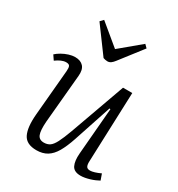

<svg xmlns="http://www.w3.org/2000/svg" viewBox="-184 -889 950 1024"><g transform="rotate(30 291.0 -377.5)"><path d="M15 -474Q28 -486 46.5 -496.5Q65 -507 85.5 -513.5Q106 -520 124 -520Q158 -520 175.5 -500.5Q193 -481 189 -441L162 -144Q158 -88 167.5 -64.5Q177 -41 206 -41Q227 -41 242 -51Q257 -61 271.5 -89Q286 -117 305 -169L426 -506H483L467 -77Q466 -56 471.5 -45.5Q477 -35 494 -35Q505 -35 521.5 -40Q538 -45 557 -54L570 -17Q561 -12 547.5 -6Q534 0 519 4.5Q504 9 490 11.5Q476 14 464 14Q423 14 410 -12.5Q397 -39 401 -87L425 -373L419 -374L342 -142Q324 -88 304 -53.5Q284 -19 257 -2.5Q230 14 192 14Q130 14 109.5 -27Q89 -68 96 -150L121 -431Q123 -453 118.5 -462.5Q114 -472 96 -472Q82 -472 66 -465Q50 -458 34 -446ZM140 -750 158 -769 286 -663 412 -768 430 -750 323 -612Q314 -600 304.5 -593Q295 -586 283 -586Q276 -586 269.5 -587.5Q263 -589 257 -591Z"/></g></svg>

Font: Literata 24pt Light
Style: Italic
Weight: 300
Italic angle: -2°
Designer: Latin by Veronika Burian and Jose Scaglione. Greek by Irene Vlachou. Cyrillic by Vera Evstafieva
Foundry: TypeTogether
Version: Version 3.103;gftools[0.9.29]